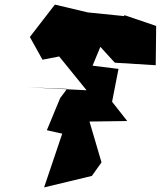

<svg xmlns="http://www.w3.org/2000/svg" viewBox="-20 -790 700 836"><path d="M468 -347 496 -490 383 -504 417 -586 480 -517 658 -506 660 -677 522 -724 520 -720 362 -736 219 -770 110 -629 165 -530 288 -554 224 -561 357 -397 100 -410 272 -403 242 -363 184 -223 251 -208 172 26 380 -24 422 -83 369 -263 311 -260 534 -263Z"/></svg>

Font: Asimov Silicon
Style: Regular
Weight: 400
Designer: Google
Version: Version 2.000980; 2014